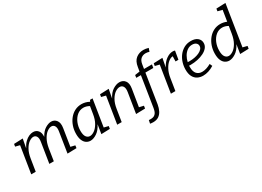

<svg xmlns="http://www.w3.org/2000/svg" viewBox="-20 -1712 3942 2886"><g transform="rotate(-30 1951.0 -269.0)"><path d="M690 3 745 -346Q756 -409 737.5 -441Q719 -473 683 -473Q649 -473 608.5 -444.5Q568 -416 534.5 -356.5Q501 -297 486 -207L454 0H376L431 -346Q442 -409 423.5 -441Q405 -473 369 -473Q335 -473 294.5 -444.5Q254 -416 220.5 -357Q187 -298 173 -207L140 0H62L136 -463L60 -482L67 -525L221 -531L191 -376Q220 -434 256.5 -469.5Q293 -505 330.5 -521Q368 -537 401 -537Q453 -537 485.5 -499.5Q518 -462 513 -390Q556 -469 612 -503Q668 -537 715 -537Q772 -537 805.5 -492Q839 -447 825 -361L778 -64L854 -46L848 -1Z M1089 9Q1051 9 1019 -11.5Q987 -32 968 -75.5Q949 -119 949 -187Q949 -259 971 -322.5Q993 -386 1032.5 -434.5Q1072 -483 1125 -510Q1178 -537 1241 -537Q1272 -537 1305.5 -529Q1339 -521 1374 -502L1387 -528H1431L1357 -65L1434 -46L1427 -1L1277 4L1302 -154Q1261 -71 1201.5 -31Q1142 9 1089 9ZM1117 -56Q1154 -56 1195.5 -85Q1237 -114 1271.5 -173.5Q1306 -233 1320 -324L1340 -447Q1289 -476 1239 -476Q1178 -476 1130.5 -437Q1083 -398 1056 -334Q1029 -270 1029 -195Q1029 -122 1054 -89Q1079 -56 1117 -56Z M1880 3 1936 -346Q1946 -409 1926.5 -441Q1907 -473 1868 -473Q1831 -473 1789.5 -445Q1748 -417 1713.5 -358Q1679 -299 1665 -207L1632 0H1554L1628 -463L1552 -482L1559 -525L1713 -531L1684 -378Q1727 -463 1786.5 -500Q1846 -537 1898 -537Q1961 -537 1995.5 -492Q2030 -447 2016 -361L1968 -64L2045 -46L2038 -1Z M2043 239Q2027 239 2013.5 237.5Q2000 236 1989 234L2001 177Q2006 178 2014 178.5Q2022 179 2032 179Q2076 179 2100.5 162Q2125 145 2136 117.5Q2147 90 2152 58L2235 -467H2154L2161 -512L2244 -524L2256 -595Q2270 -690 2325 -733.5Q2380 -777 2454 -777Q2475 -777 2497.5 -773.5Q2520 -770 2542 -763L2522 -706Q2506 -712 2490 -714.5Q2474 -717 2459 -717Q2412 -717 2378 -689Q2344 -661 2334 -599L2322 -524H2460L2450 -467H2313L2233 40Q2223 98 2200.5 143Q2178 188 2139.5 213.5Q2101 239 2043 239Z M2486 0 2560 -463 2484 -482 2491 -525 2645 -531 2616 -379Q2655 -455 2712.5 -496Q2770 -537 2825 -537Q2847 -537 2864 -531L2839 -385H2789L2791 -474Q2754 -472 2714.5 -441Q2675 -410 2642.5 -351Q2610 -292 2597 -207L2564 0Z M3044 9Q2991 9 2948.5 -13Q2906 -35 2881.5 -81.5Q2857 -128 2857 -202Q2857 -265 2876 -325Q2895 -385 2932 -432.5Q2969 -480 3021 -508.5Q3073 -537 3139 -537Q3213 -537 3254 -503Q3295 -469 3295 -415Q3295 -370 3266.5 -335Q3238 -300 3189.5 -276Q3141 -252 3082 -239.5Q3023 -227 2961 -227Q2945 -227 2933 -228Q2933 -216 2933 -203Q2933 -123 2967.5 -86Q3002 -49 3060 -49Q3131 -49 3214 -96L3234 -51Q3137 9 3044 9ZM3128 -479Q3080 -479 3042 -451.5Q3004 -424 2978.5 -380Q2953 -336 2942 -284Q2959 -283 2978 -283Q3020 -283 3062.5 -291Q3105 -299 3140.5 -315Q3176 -331 3197.5 -354.5Q3219 -378 3219 -408Q3219 -439 3195 -459Q3171 -479 3128 -479Z M3498 9Q3460 9 3428 -11.5Q3396 -32 3377 -75.5Q3358 -119 3358 -187Q3358 -259 3380 -322.5Q3402 -386 3441.5 -434.5Q3481 -483 3534 -510Q3587 -537 3650 -537Q3676 -537 3703.5 -531.5Q3731 -526 3760 -514L3790 -703L3711 -723L3718 -766L3878 -772L3766 -65L3843 -46L3836 -1L3686 4L3711 -153Q3670 -70 3610.5 -30.5Q3551 9 3498 9ZM3526 -56Q3562 -56 3604 -85Q3646 -114 3680 -173.5Q3714 -233 3729 -324L3749 -447Q3698 -476 3648 -476Q3587 -476 3539.5 -437Q3492 -398 3465 -334Q3438 -270 3438 -195Q3438 -122 3463 -89Q3488 -56 3526 -56Z"/></g></svg>

Font: Bitter
Style: Italic
Weight: 400
Italic angle: -9°
Designer: Sol Matas, and Bitter project Authors
Foundry: Sol Matas
Version: Version 2.001